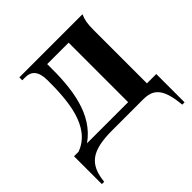

<svg xmlns="http://www.w3.org/2000/svg" viewBox="-173 -639 931 931"><g transform="rotate(-45 292.0 -174.0)"><path d="M381 -42H99C216 -124 237 -276 234 -450H381ZM10 149H26C37 40 88 0 231 0H441C507 0 547 26 558 152H574V-42H510V-406C510 -451 514 -473 526 -500H93V-480H114C154 -480 180 -457 180 -392C180 -261 171 -89 41 -42H10Z"/></g></svg>

Font: Sinistre
Style: Bold
Weight: 700
Designer: Jules Durand
Foundry: Collletttivo
Version: Version 69.420;Glyphs 3.2 (3217)